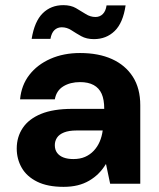

<svg xmlns="http://www.w3.org/2000/svg" viewBox="-20 -714 616 746"><path d="M227 12Q165 12 124.5 -8Q84 -28 64.5 -62Q45 -96 45 -137Q45 -182 68.5 -217Q92 -252 139.5 -271.5Q187 -291 261 -291H385Q385 -327 375 -349.5Q365 -372 344 -383.5Q323 -395 291 -395Q253 -395 226 -378.5Q199 -362 193 -328H58Q63 -383 94 -423Q125 -463 176 -485.5Q227 -508 291 -508Q363 -508 415 -484.5Q467 -461 496 -416Q525 -371 525 -305V0H408L392 -76H391Q379 -56 363 -40Q347 -24 326.5 -12Q306 0 281.5 6Q257 12 227 12ZM265 -96Q291 -96 310.5 -104.5Q330 -113 344.5 -128.5Q359 -144 367.5 -164Q376 -184 379 -207H277Q248 -207 229 -199.5Q210 -192 201.5 -179Q193 -166 193 -150Q193 -132 202 -120Q211 -108 227 -102Q243 -96 265 -96ZM345 -562Q316 -562 295.5 -573.5Q275 -585 257.5 -596.5Q240 -608 220 -608Q203 -608 191.5 -597Q180 -586 176 -563H103Q114 -631 146 -662.5Q178 -694 226 -694Q255 -694 275 -682.5Q295 -671 313 -659.5Q331 -648 351 -648Q368 -648 379.5 -659.5Q391 -671 394 -693H468Q458 -625 425.5 -593.5Q393 -562 345 -562Z"/></svg>

Font: DM Sans 28pt ExtraBold
Style: Regular
Weight: 800
Version: Version 4.004;gftools[0.9.30]